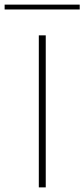

<svg xmlns="http://www.w3.org/2000/svg" viewBox="-38 -811 365 831"><path d="M-18 -791H307V-770H-18ZM130 -658H160V0H130Z"/></svg>

Font: Ysabeau Infant Extralight
Style: Regular
Weight: 200
Designer: Christian Thalmann (Catharsis Fonts)
Version: Version 0.003